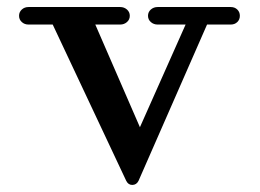

<svg xmlns="http://www.w3.org/2000/svg" viewBox="-20 -520 740 546"><path d="M61 -450.2Q49.8 -450.2 42 -457.3Q34.2 -464.4 34.2 -475.1Q34.2 -485.8 42 -492.9Q49.8 -500 61 -500H321.8Q333 -500 341.1 -492.9Q349.1 -485.8 349.1 -475.1Q349.1 -464.4 341.1 -457.3Q333 -450.2 321.8 -450.2H251L377.9 -158.2L507.8 -450.2H428.2Q417 -450.2 408.9 -457.3Q400.9 -464.4 400.9 -475.1Q400.9 -485.8 408.9 -492.9Q417 -500 428.2 -500H636.2Q647.5 -500 654.8 -492.9Q662.1 -485.8 662.1 -475.1Q662.1 -464.4 654.8 -457.3Q647.5 -450.2 636.2 -450.2H568.8L374 -5.9Q368.2 5.9 356 5.9Q344.7 5.9 338.9 -5.9L129.9 -450.2Z"/></svg>

Font: Director
Style: Regular
Weight: 400
Designer: Ange Degheest & May Jolivet & Justine Herbel
Foundry: Velvetyne Type Foundry
Version: Version 1.000;FEAKit 1.0